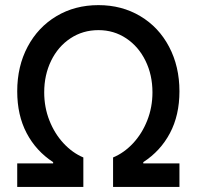

<svg xmlns="http://www.w3.org/2000/svg" viewBox="-20 -737 775 757"><path d="M47.9 -92.8H189.5V-97.7Q122.1 -141.6 85 -212.2Q47.9 -282.7 47.9 -377Q47.9 -475.6 88.9 -552.7Q129.9 -629.9 202.6 -673.3Q275.4 -716.8 368.2 -716.8Q460.4 -716.8 533.2 -673.3Q606 -629.9 646.7 -552.5Q687.5 -475.1 687.5 -377Q687.5 -282.7 650.1 -212.2Q612.8 -141.6 544.9 -97.7V-92.8H687.5V0H425.8V-116.2Q469.2 -134.3 504.6 -172.1Q540 -210 560.5 -262Q581.1 -314 581.1 -373Q581.1 -441.4 553.7 -497.3Q526.4 -553.2 477.8 -585.7Q429.2 -618.2 368.2 -618.2Q306.6 -618.2 257.8 -585.9Q209 -553.7 181.6 -497.6Q154.3 -441.4 154.3 -373Q154.3 -314 174.8 -262Q195.3 -210 230.5 -172.1Q265.6 -134.3 308.6 -116.2V0H47.9Z"/></svg>

Font: Pretendard Medium
Style: Regular
Weight: 500
Designer: Base glyphs from Inter by Rasmus Andersson; Hangeul glyphs from Noto Sans CJK(Source Han Sans) by Jang Soo-young and Kan
Foundry: Kil Hyung-jin
Version: Version 1.309